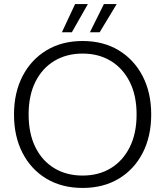

<svg xmlns="http://www.w3.org/2000/svg" viewBox="-20 -914 814 946"><path d="M387 12Q285 12 209 -33.5Q133 -79 91 -160.5Q49 -242 49 -350Q49 -457 91 -538.5Q133 -620 209 -666Q285 -712 387 -712Q489 -712 565 -666Q641 -620 683 -538.5Q725 -457 725 -350Q725 -242 683 -160.5Q641 -79 565 -33.5Q489 12 387 12ZM387 -49Q466 -49 525.5 -85Q585 -121 619 -188.5Q653 -256 653 -350Q653 -444 619 -511Q585 -578 525.5 -614Q466 -650 387 -650Q308 -650 248 -614Q188 -578 154.5 -511Q121 -444 121 -350Q121 -256 154.5 -188.5Q188 -121 248 -85Q308 -49 387 -49ZM423 -755 492 -894H555L471 -755ZM285 -755 350 -894H413L334 -755Z"/></svg>

Font: DM Sans Light
Style: Regular
Weight: 300
Designer: Colophon Foundry, Jonny Pinhorn
Foundry: Colophon Foundry
Version: Version 4.004; ttfautohint (v1.8.4.7-5d5b)